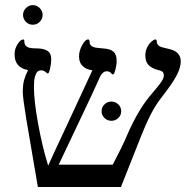

<svg xmlns="http://www.w3.org/2000/svg" viewBox="-20 -745 748 765"><path d="M700.2 -500Q700.2 -476.6 684.3 -445.6Q668.5 -414.6 626 -359.9Q600.1 -327.6 579.1 -286.1Q558.1 -244.6 528.8 -168.9L461.9 0H130.9L84 -274.9Q70.8 -356.9 70.8 -377.9Q70.8 -406.7 75.7 -425Q80.6 -443.4 91.8 -465.8Q38.1 -475.1 38.1 -528.8Q38.1 -550.3 50 -569.1Q62 -587.9 73.2 -587.9Q77.1 -587.9 77.1 -579.1Q77.1 -554.2 111.3 -552.7L135.3 -551.8Q159.7 -550.3 171.9 -540.5Q184.1 -530.8 184.1 -508.8Q184.1 -491.2 179.4 -471.7Q174.8 -452.1 170.9 -452.1Q168 -452.1 166.5 -454.1Q155.3 -464.8 145 -464.8Q133.8 -464.8 128.4 -458.7Q123 -452.6 119.1 -439Q115.2 -425.3 115.2 -397.9Q115.2 -344.2 131.6 -253.4Q147.9 -162.6 171.9 -85Q192.4 -130.9 249.5 -252.4L348.1 -464.8Q322.8 -468.3 308.8 -482.2Q294.9 -496.1 294.9 -520Q294.9 -542.5 307.4 -565.2Q319.8 -587.9 331.1 -587.9Q336.9 -587.9 336.9 -578.1Q336.9 -557.1 369.1 -554.2L393.1 -551.8Q419.4 -550.3 432.1 -539.1Q444.8 -527.8 444.8 -502.9Q444.8 -485.8 439.7 -467Q434.6 -448.2 430.2 -448.2Q427.7 -448.2 421.9 -454.1Q417.5 -460.9 404.8 -460.9Q389.6 -460.9 378.9 -439.9Q357.9 -391.6 296.4 -262.7L213.9 -88.9H429.2Q469.7 -166 484.9 -203.1Q526.9 -300.8 575.2 -359.9L601.6 -391.6Q618.7 -411.6 625.7 -423.6Q632.8 -435.5 632.8 -444.8Q632.8 -452.6 628.7 -457.8Q624.5 -462.9 610.8 -465.8Q585.4 -472.2 572.3 -485.4Q559.1 -498.5 559.1 -523.9Q559.1 -540.5 565.9 -555.2Q572.8 -569.8 583 -578.9Q593.3 -587.9 599.1 -587.9Q605 -587.9 605 -577.1Q605 -570.8 610.8 -564.7Q616.7 -558.6 627.9 -556.2L653.8 -549.8Q700.2 -539.6 700.2 -500ZM71.8 -685.5Q71.8 -701.2 83.5 -712.9Q95.2 -724.6 110.8 -724.6Q126.5 -724.6 138.2 -712.9Q149.9 -701.2 149.9 -685.5Q149.9 -669.9 138.4 -658.2Q127 -646.5 110.8 -646.5Q94.2 -646.5 83 -658.2Q71.8 -669.9 71.8 -685.5ZM384.8 -301.3Q384.8 -318.4 396.5 -329.3Q408.2 -340.3 423.8 -340.3Q439.5 -340.3 451.2 -329.3Q462.9 -318.4 462.9 -301.3Q462.9 -285.6 451.2 -274.7Q439.5 -263.7 423.8 -263.7Q408.2 -263.7 396.5 -274.7Q384.8 -285.6 384.8 -301.3Z"/></svg>

Font: Liberation Serif
Style: Regular
Weight: 400
Designer: Steve Matteson
Foundry: Ascender Corporation
Version: Version 2.1.5